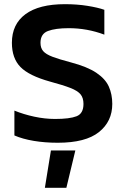

<svg xmlns="http://www.w3.org/2000/svg" viewBox="-20 -674 595 920"><path d="M257 10Q195 10 141.5 1Q88 -8 49 -25V-144Q93 -126 144 -115Q195 -104 244 -104Q314 -104 347 -117Q380 -130 380 -176Q380 -205 366 -222Q352 -239 317.5 -252.5Q283 -266 220 -283Q119 -311 78 -353Q37 -395 37 -469Q37 -558 102 -606Q167 -654 291 -654Q349 -654 399 -646Q449 -638 480 -627V-508Q398 -539 309 -539Q246 -539 210 -525.5Q174 -512 174 -469Q174 -444 187 -429Q200 -414 231.5 -402Q263 -390 320 -375Q399 -354 442 -325Q485 -296 501.5 -259Q518 -222 518 -176Q518 -92 454 -41Q390 10 257 10ZM195 226 224 47H341L298 226Z"/></svg>

Font: Kanit Medium
Style: Regular
Weight: 500
Designer: Katatrad Team
Foundry: CadsonDemak
Version: Version 2.000; ttfautohint (v1.8.3)